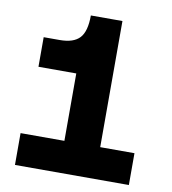

<svg xmlns="http://www.w3.org/2000/svg" viewBox="-80 -780 761 850"><g transform="rotate(10 300.0 -355.0)"><path d="M44 0V-143H241V-446H71V-579H143Q205 -579 232.5 -608.5Q260 -638 260 -710H402V-143H556V0Z"/></g></svg>

Font: Geist Mono ExtraBold
Style: Regular
Weight: 800
Monospace: yes
Designer: Basement.studio, Andrés Briganti, Mateo Zaragoza
Foundry: Basement.studio, Vercel, Andrés Briganti, Guido Ferreyra, Mateo Zaragoza
Version: Version 1.500; ttfautohint (v1.8.4.7-5d5b)